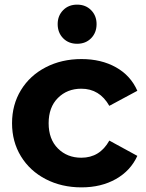

<svg xmlns="http://www.w3.org/2000/svg" viewBox="-20 -801 631 829"><path d="M32 -269Q32 -349 70.5 -412Q109 -475 177.5 -510.5Q246 -546 332 -546Q417 -546 480.5 -510.5Q544 -475 573 -409L452 -344Q410 -418 331 -418Q270 -418 230 -378Q190 -338 190 -269Q190 -200 230 -160Q270 -120 331 -120Q411 -120 452 -194L573 -128Q544 -64 480.5 -28Q417 8 332 8Q246 8 177.5 -27.5Q109 -63 70.5 -126Q32 -189 32 -269ZM229 -697Q229 -733 252.5 -757Q276 -781 313 -781Q350 -781 373.5 -757Q397 -733 397 -697Q397 -660 373.5 -636Q350 -612 313 -612Q276 -612 252.5 -636Q229 -660 229 -697Z"/></svg>

Font: mBank
Style: Bold
Weight: 700
Designer: Julieta Ulanovsky
Foundry: Julieta Ulanovsky
Version: Version 7.200